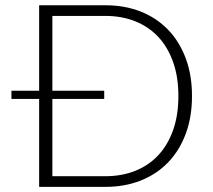

<svg xmlns="http://www.w3.org/2000/svg" viewBox="-20 -728 828 748"><path d="M24.5 -374.5H132.5V-707.5H390.5Q466 -707.5 528 -683Q590 -658.5 634.5 -612.5Q679 -566.5 703.5 -501Q728 -435.5 728 -354Q728 -272 703.5 -206.5Q679 -141 634.5 -95Q590 -49 528 -24.5Q466 0 390.5 0H132.5V-342.5H24.5ZM675 -354Q675 -428 654.5 -486Q634 -544 596.8 -584Q559.5 -624 507 -645Q454.5 -666 390.5 -666H184V-374.5H386V-342.5H184V-41.5H390.5Q454.5 -41.5 507 -62.5Q559.5 -83.5 596.8 -123.5Q634 -163.5 654.5 -221.5Q675 -279.5 675 -354Z"/></svg>

Font: Lato Light
Style: Regular
Weight: 300
Designer: Lukasz Dziedzic
Foundry: Lukasz Dziedzic
Version: Version 1.104; Western+Polish opensource